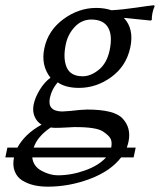

<svg xmlns="http://www.w3.org/2000/svg" viewBox="-48 -469 605 727"><path d="M445.3 -289.1Q430.2 -218.8 373.8 -177.5Q317.4 -136.2 251 -136.2Q200.7 -136.2 170.4 -157.2Q147.9 -130.9 141.1 -99.1Q129.9 -47.4 188 -46.9Q189 -46.9 217.3 -48.8Q256.8 -53.7 281.7 -54.2Q384.3 -54.2 415.5 -21Q449.7 14.6 438.5 67.9Q436 79.1 432.1 89.8H465.8L458 127H410.6Q371.1 178.7 292.7 208.3Q214.4 237.8 133.3 237.8Q104.5 237.8 80.3 232.2Q56.2 226.6 36.4 214.4Q16.6 202.1 7.8 179.7Q-1 157.2 4.9 127H-27.8L-20 89.8H18.1Q45.9 38.1 109.4 2.9Q91.8 -7.3 83 -27.8Q74.2 -48.3 79.6 -74.2Q85.4 -101.1 102.8 -129.4Q120.1 -157.7 143.1 -174.8Q106 -221.7 120.1 -287.1Q134.3 -354 192.1 -396.5Q250 -439 316.4 -439Q348.1 -439 374 -430.2Q417 -432.6 468 -440.2Q519 -447.8 535.2 -449.2L537.6 -445.8Q531.7 -432.1 529.3 -419.9Q526.4 -406.7 526.9 -394L522.9 -391.1Q431.2 -400.9 420.9 -401.4Q460.4 -359.9 445.3 -289.1ZM367.2 -278.8Q378.9 -335 361.1 -365Q343.3 -395 297.9 -395Q261.2 -395 235.1 -367.2Q209 -339.4 201.2 -301.8Q189.9 -248.5 204.3 -214.4Q218.8 -180.2 265.1 -180.2Q295.9 -180.2 326.4 -205.1Q356.9 -230 367.2 -278.8ZM373 89.8Q377 69.8 371.1 57.1Q365.2 44.4 341.8 28.8Q316.4 11.7 232.4 12.2Q227.5 12.2 203.6 13.7Q179.7 15.1 162.6 15.1Q154.3 15.1 144 13.7Q93.3 47.9 79.6 89.8ZM353.5 127H74.2Q77.6 160.6 109.4 177.7Q141.1 194.8 170.4 194.8Q222.7 194.8 274.7 176Q326.7 157.2 353.5 127Z"/></svg>

Font: Linux Biolinum
Style: Italic
Weight: 400
Italic angle: -12°
Designer: Philipp H. Poll
Foundry: Philipp H. Poll
Version: Version 1.1.3 ; ttfautohint (v0.9)